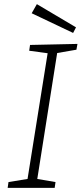

<svg xmlns="http://www.w3.org/2000/svg" viewBox="-20 -907 394 927"><path d="M349 -667 256 -651 160 -43 248 -28 244 0H17L21 -28L113 -43L210 -650L121 -662L125 -690L354 -695ZM333 -748 133 -843 158 -887 347 -775Z"/></svg>

Font: Bitter Light
Style: Italic
Weight: 300
Italic angle: -9°
Designer: Sol Matas, and Bitter project Authors
Foundry: Sol Matas
Version: Version 2.001